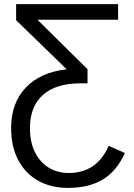

<svg xmlns="http://www.w3.org/2000/svg" viewBox="-20 -708 651 936"><path d="M311.5 208Q227.5 208 165.3 172.6Q103 137.2 68.6 71.8Q34.2 6.3 34.2 -83.5Q34.2 -206.1 105.7 -281Q177.2 -356 305.2 -370.1L58.6 -609.4V-688H555.7V-611.8H162.6L406.7 -370.6V-301.8H372.1Q252.9 -301.8 189.5 -245.4Q126 -189 126 -83.5Q126 -15.6 150.1 33.4Q174.3 82.5 217 108.9Q259.8 135.3 314.9 135.3Q452.1 135.3 509.8 2.9L588.9 38.1Q548.3 127 480.5 167.5Q412.6 208 311.5 208Z"/></svg>

Font: Arimo Nerd Font
Style: Regular
Weight: 400
Designer: Steve Matteson
Foundry: Monotype Imaging Inc.
Version: Version 1.33;Nerd Fonts 3.2.1